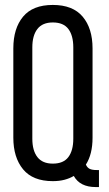

<svg xmlns="http://www.w3.org/2000/svg" viewBox="-20 -727 442 778"><path d="M194 -707C140 -707 99.8 -691.2 73.5 -659.5C47.2 -627.8 34 -585 34 -531V-169C34 -115.7 47.2 -73 73.5 -41C99.8 -9 140 7 194 7C211.3 7 227 5.2 241 1.5C255 -2.2 267.7 -7.3 279 -14C295.7 16 325.3 31 368 31H381V-38H371C359.7 -38 350.7 -39.5 344 -42.5C337.3 -45.5 332 -51.3 328 -60C346 -88 355 -124.3 355 -169V-531C355 -585 341.7 -627.8 315 -659.5C288.3 -691.2 248 -707 194 -707ZM194 -636C222.7 -636 243.7 -627.2 257 -609.5C270.3 -591.8 277 -567 277 -535V-165C277 -133 270.3 -108.2 257 -90.5C243.7 -72.8 222.7 -64 194 -64C166 -64 145.2 -72.8 131.5 -90.5C117.8 -108.2 111 -133 111 -165V-535C111 -567 117.8 -591.8 131.5 -609.5C145.2 -627.2 166 -636 194 -636Z"/></svg>

Font: SVN-Bebas Neue
Style: Regular
Weight: 400
Designer: Ryoichi Tsunekawa
Foundry: Ryoichi Tsunekawa
Version: Version 001.003